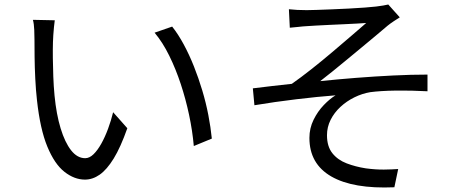

<svg xmlns="http://www.w3.org/2000/svg" viewBox="-20 -788 2040 852"><path d="M223 -698Q221 -686 219.5 -668Q218 -650 216.5 -632Q215 -614 215 -601Q214 -570 214.5 -530.5Q215 -491 216.5 -448.5Q218 -406 222 -364Q230 -281 249 -218.5Q268 -156 295.5 -121Q323 -86 358 -86Q377 -86 395 -103.5Q413 -121 429.5 -150.5Q446 -180 459.5 -216.5Q473 -253 482 -290L545 -219Q515 -134 484.5 -84.5Q454 -35 422.5 -13Q391 9 357 9Q310 9 266 -25.5Q222 -60 190 -137.5Q158 -215 144 -344Q139 -388 136.5 -439Q134 -490 133.5 -536Q133 -582 133 -611Q133 -628 132 -655Q131 -682 126 -700ZM744 -670Q771 -636 795.5 -590.5Q820 -545 840.5 -493.5Q861 -442 877.5 -387Q894 -332 904.5 -277.5Q915 -223 920 -173L840 -140Q834 -208 819 -278.5Q804 -349 782 -415.5Q760 -482 731 -541Q702 -600 666 -643Z M1262 -747Q1280 -745 1299 -744Q1318 -743 1341 -743Q1355 -743 1384.5 -744Q1414 -745 1451.5 -746.5Q1489 -748 1528 -750Q1567 -752 1599.5 -754.5Q1632 -757 1649 -759Q1667 -761 1680.5 -763.5Q1694 -766 1703 -768L1754 -711Q1744 -705 1727.5 -694Q1711 -683 1700 -674Q1678 -655 1648.5 -630.5Q1619 -606 1586 -578.5Q1553 -551 1519.5 -523.5Q1486 -496 1456 -471.5Q1426 -447 1401 -428Q1477 -436 1560 -442.5Q1643 -449 1724 -453Q1805 -457 1877 -457V-383Q1804 -387 1736 -386Q1668 -385 1623 -379Q1587 -373 1552.5 -356Q1518 -339 1490.5 -313.5Q1463 -288 1447 -256Q1431 -224 1431 -188Q1431 -138 1455 -108Q1479 -78 1518.5 -63Q1558 -48 1603 -41Q1648 -35 1684 -35.5Q1720 -36 1747 -38L1730 43Q1547 51 1450 -5Q1353 -61 1353 -176Q1353 -219 1371.5 -256.5Q1390 -294 1417 -322Q1444 -350 1469 -365Q1390 -359 1294.5 -347.5Q1199 -336 1109 -321L1102 -396Q1142 -401 1189.5 -406.5Q1237 -412 1275 -416Q1315 -444 1362.5 -481.5Q1410 -519 1456.5 -558.5Q1503 -598 1542 -631.5Q1581 -665 1605 -686Q1592 -685 1565.5 -683.5Q1539 -682 1506 -680.5Q1473 -679 1440.5 -677.5Q1408 -676 1382 -674.5Q1356 -673 1342 -672Q1323 -671 1302.5 -668.5Q1282 -666 1266 -665Z"/></svg>

Font: Noto Sans KR
Style: Regular
Weight: 400
Designer: Ryoko NISHIZUKA  (kana, bopomofo & ideographs); Paul D. Hunt (Latin, Greek & Cyrillic); Sandoll Communications , Soo-you
Foundry: Adobe
Version: Version 2.004-H2;hotconv 1.0.118;makeotfexe 2.5.65603